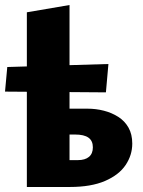

<svg xmlns="http://www.w3.org/2000/svg" viewBox="-23 -745 569 765"><path d="M84 0V-696L254 -725V-107H287Q316 -107 331.5 -120Q347 -133 347 -158Q347 -184 329.5 -196.5Q312 -209 276 -209H216V-312H326Q359 -312 390.5 -304Q422 -296 448 -279.5Q474 -263 489 -236.5Q504 -210 504 -173Q504 -127 477.5 -87.5Q451 -48 395.5 -24Q340 0 255 0ZM399 -377 -3 -380 6 -478 409 -490Z"/></svg>

Font: Ysabeau Office Black
Style: Regular
Weight: 900
Designer: Christian Thalmann (Catharsis Fonts)
Version: Version 2.001;gftools[0.9.30]; featfreeze: tnum,lnum,ss02